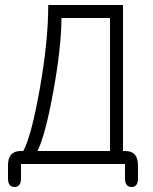

<svg xmlns="http://www.w3.org/2000/svg" viewBox="-20 -656 612 768"><path d="M64 0V57Q64 92 38 92Q12 92 12 57V5Q12 -52 63 -52H73Q105 -109 139 -300Q173 -491 173 -636H472V-52H481Q532 -52 532 5V57Q532 92 506 92Q480 92 480 57V0ZM130 -52H420V-584H226Q225 -464 193 -289Q161 -114 130 -52Z"/></svg>

Font: Jura
Style: Regular
Weight: 400
Designer: Daniel Johnson, Alexei Vanyashin
Foundry: Daniel Johnson
Version: Version 5.103